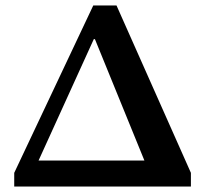

<svg xmlns="http://www.w3.org/2000/svg" viewBox="-20 -682 761 702"><path d="M678 0H32V-50L321 -662H406L678 -50ZM323 -539 121 -95H508L327 -539Z"/></svg>

Font: STIX Two Text SemiBold
Style: Regular
Weight: 600
Designer: Ross Mills, John Hudson & Paul Hanslow, Tiro Typeworks Ltd; with prior portions MicroPress Inc., and Coen Hoffman.
Foundry: Tiro Typeworks Ltd
Version: Version 2.13 b171